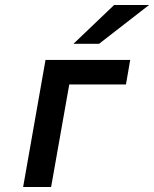

<svg xmlns="http://www.w3.org/2000/svg" viewBox="-20 -752 620 772"><path d="M73 0 163 -511H503.5L486.5 -412.5H258.5L185.5 0ZM275.5 -576 439 -732H579.5L378.5 -576Z"/></svg>

Font: Overpass SemiBold
Style: Italic
Weight: 600
Italic angle: -10°
Designer: Delve Withrington, Dave Bailey, Thomas Jockin
Foundry: Delve Fonts LLC
Version: Version 4.000